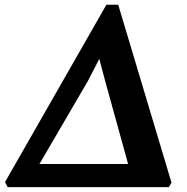

<svg xmlns="http://www.w3.org/2000/svg" viewBox="-40 -766 764 786"><path d="M-8.5 0 -19.5 -20.5 395.5 -746.5H444L662 -18.5L651.5 0ZM366.5 -525 319 -433 97.5 -53.5 59.5 -94.5H532.5L496.5 -51L390.5 -434.5Z"/></svg>

Font: Merriweather 20pt ExtraBold
Style: Italic
Weight: 800
Italic angle: -7.8°
Version: Version 2.101